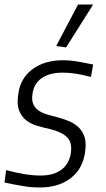

<svg xmlns="http://www.w3.org/2000/svg" viewBox="-26 -820 470 851"><path d="M223 -616 320 -800H387L267 -610ZM150 11Q134 11 118.5 10Q103 9 84.5 6Q66 3 43.5 -1Q21 -5 -6 -11L1 -66Q42 -55 80.5 -48.5Q119 -42 154 -42Q212 -42 246.5 -68Q281 -94 288 -142Q295 -191 269 -214Q243 -237 195 -248Q168 -254 140 -262Q112 -270 91 -286Q70 -302 59 -329.5Q48 -357 55 -403Q64 -473 117.5 -513Q171 -553 254 -553Q269 -553 282 -552Q295 -551 310.5 -548.5Q326 -546 344 -542.5Q362 -539 387 -534L377 -479Q334 -490 306 -494Q278 -498 252 -498Q193 -498 158.5 -473.5Q124 -449 118 -404Q114 -377 121 -360Q128 -343 142.5 -332Q157 -321 177.5 -314.5Q198 -308 222 -302Q254 -294 280 -283Q306 -272 324 -254Q342 -236 349.5 -210Q357 -184 351 -145Q341 -72 287.5 -30.5Q234 11 150 11Z"/></svg>

Font: Plata Sans Light
Style: Italic
Weight: 300
Italic angle: -8°
Designer: Pablo Impallari, Andres Torresi, & Cristiano Sobral
Foundry: Pablo Impallari, Andres Torresi, & Cristiano Sobral
Version: Version 1.00;December 28, 2019;FontCreator 12.0.0.2547 64-bi